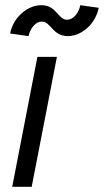

<svg xmlns="http://www.w3.org/2000/svg" viewBox="-20 -719 400 739"><path d="M27 0H102L199 -500H124ZM241 -580C295 -580 348 -628 360 -689L289 -699C283 -667 261 -643 238 -643C203 -643 198 -699 139 -699C84 -699 30 -650 19 -590L90 -580C96 -611 118 -636 141 -636C176 -636 182 -580 241 -580Z"/></svg>

Font: Uncut Sans
Style: Italic
Weight: 400
Italic angle: -11°
Designer: Kasper Nordkvist
Foundry: UNCUT.wtf
Version: Version 1.304;Glyphs 3.2 (3246)